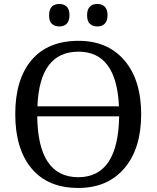

<svg xmlns="http://www.w3.org/2000/svg" viewBox="-20 -929 782 959"><path d="M371.1 9.8Q219.2 9.8 137.7 -87.6Q56.2 -185.1 56.2 -358.9Q56.2 -533.2 137.9 -629.2Q219.7 -725.1 372.1 -725.1Q518.1 -725.1 601.6 -627.2Q685.1 -529.3 685.1 -357.9Q685.1 -187 601.3 -88.6Q517.6 9.8 371.1 9.8ZM167 -397.9H574.2Q562 -670.9 372.1 -670.9Q177.2 -670.9 167 -397.9ZM575.2 -348.1H166Q169.4 -43.9 371.1 -43.9Q570.3 -43.9 575.2 -348.1ZM225.1 -853Q225.1 -868.7 229 -879.4Q232.9 -890.1 239.7 -896.7Q246.6 -903.3 255.9 -906.2Q265.1 -909.2 275.9 -909.2Q286.6 -909.2 295.9 -906.2Q305.2 -903.3 312.3 -896.7Q319.3 -890.1 323.2 -879.4Q327.1 -868.7 327.1 -853Q327.1 -837.9 323.2 -827.1Q319.3 -816.4 312.3 -809.6Q305.2 -802.7 295.9 -799.8Q286.6 -796.9 275.9 -796.9Q253.9 -796.9 239.5 -809.6Q225.1 -822.3 225.1 -853ZM415 -853Q415 -868.7 418.9 -879.4Q422.9 -890.1 429.7 -896.7Q436.5 -903.3 445.8 -906.2Q455.1 -909.2 465.8 -909.2Q476.6 -909.2 485.8 -906.2Q495.1 -903.3 502.2 -896.7Q509.3 -890.1 513.2 -879.4Q517.1 -868.7 517.1 -853Q517.1 -837.9 513.2 -827.1Q509.3 -816.4 502.2 -809.6Q495.1 -802.7 485.8 -799.8Q476.6 -796.9 465.8 -796.9Q443.8 -796.9 429.4 -809.6Q415 -822.3 415 -853Z"/></svg>

Font: Droid Serif
Style: Regular
Weight: 400
Designer: Monotype Design team
Foundry: Monotype Imaging Inc.
Version: Version 1.03